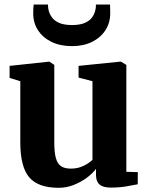

<svg xmlns="http://www.w3.org/2000/svg" viewBox="-20 -840 674 870"><path d="M481.5 10Q447 10 431 -4Q415 -18 415 -47V-75Q399.5 -54 372.8 -34.2Q346 -14.5 313.5 -1.8Q281 11 246.5 11Q152.5 11 112.2 -36.8Q72 -84.5 72 -195V-472L23.5 -487V-541.5L201 -560.5H204L226 -546V-193.5Q226 -150 233 -124.2Q240 -98.5 256.2 -87.2Q272.5 -76 300.5 -76Q324.5 -76 343.5 -82.5Q362.5 -89 376.5 -98.2Q390.5 -107.5 399 -115.5V-472L336 -488.5V-541.5L523 -560.5H528L552.5 -546V-61.5L604.5 -60L604 -5Q586 -1.5 554.2 4.2Q522.5 10 481.5 10ZM306.5 -631Q253 -631 213.5 -650.2Q174 -669.5 152.2 -703Q130.5 -736.5 130.5 -779.5Q130.5 -789.5 131 -801Q131.5 -812.5 132.5 -819.5H197.5Q197.5 -815 197.8 -810Q198 -805 199 -799.5Q202.5 -780 213.8 -763.2Q225 -746.5 247.5 -736.5Q270 -726.5 306.5 -726.5Q342.5 -726.5 365 -736.5Q387.5 -746.5 398.8 -763.2Q410 -780 413 -799Q414 -804.5 414.5 -809.8Q415 -815 414.5 -819.5H478.5Q478.5 -812.5 479 -801.2Q479.5 -790 479.5 -780Q479.5 -737 457.8 -703.2Q436 -669.5 397 -650.2Q358 -631 306.5 -631Z"/></svg>

Font: Merriweather 36pt ExtraBold
Style: Regular
Weight: 800
Designer: Eben Sorkin
Foundry: Eben Sorkin
Version: Version 2.100